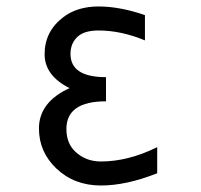

<svg xmlns="http://www.w3.org/2000/svg" viewBox="-20 -567 626 597"><path d="M468.8 -109.4Q468.8 -109.4 468.8 -28.3Q372.6 9.8 293.9 9.8Q210.9 9.8 155.3 -43Q101.1 -94.7 101.1 -167.5Q101.1 -249.5 196.3 -293Q118.7 -332 118.7 -398.4Q118.7 -469.2 176.3 -513.2Q220.2 -546.9 286.6 -546.9Q352.5 -546.9 430.7 -520Q430.7 -520 430.7 -441.4Q356.4 -472.2 286.6 -472.2Q243.2 -472.2 222.7 -454.1Q199.2 -433.6 199.2 -399.4Q199.2 -327.1 309.6 -327.1V-252Q186.5 -252 186.5 -166Q186.5 -121.1 214.4 -95.2Q246.6 -64.9 293.9 -64.9Q378.4 -64.9 468.8 -109.4Z"/></svg>

Font: Consola Mono
Style: Book
Weight: 400
Monospace: yes
Version: Version 2.001